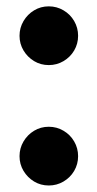

<svg xmlns="http://www.w3.org/2000/svg" viewBox="-20 -560 298 590"><path d="M130 -360Q105 -360 84.8 -372.2Q64.5 -384.5 52.2 -405Q40 -425.5 40 -450Q40 -474.5 52.2 -495.2Q64.5 -516 84.8 -528.2Q105 -540.5 130 -540.5Q154.5 -540.5 175.2 -528.2Q196 -516 208 -495.2Q220 -474.5 220 -450Q220 -425.5 208 -405Q196 -384.5 175.2 -372.2Q154.5 -360 130 -360ZM130 10Q105 10 84.8 -2.2Q64.5 -14.5 52.2 -35Q40 -55.5 40 -80Q40 -104.5 52.2 -125.2Q64.5 -146 84.8 -158.2Q105 -170.5 130 -170.5Q154.5 -170.5 175.2 -158.2Q196 -146 208 -125.2Q220 -104.5 220 -80Q220 -55.5 208 -35Q196 -14.5 175.2 -2.2Q154.5 10 130 10Z"/></svg>

Font: Bodoni Moda
Style: Bold
Weight: 700
Designer: Owen Earl
Foundry: indestructible type
Version: Version 2.005